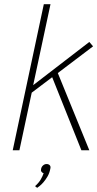

<svg xmlns="http://www.w3.org/2000/svg" viewBox="-20 -720 467 920"><path d="M148 172 158 180Q161 178 169.5 171.5Q178 165 188 153.5Q198 142 207.5 126Q217 110 221 89Q224 78 218.5 72Q213 66 203 66Q194 66 186.5 72.5Q179 79 177 89Q175 97 178.5 102.5Q182 108 189 110Q185 123 175.5 139.5Q166 156 148 172ZM257 -370 426 -498 408 -519 139 -312 222 -700H190L41 0H73L132 -276L230 -350L370 0H408Z"/></svg>

Font: Advent Pro ExtraLight
Style: Italic
Weight: 250
Italic angle: -12°
Version: Version 3.000